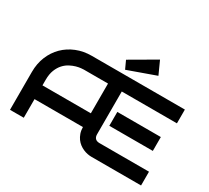

<svg xmlns="http://www.w3.org/2000/svg" viewBox="-176 -1240 1670 1534"><g transform="rotate(30 659.0 -473.5)"><path d="M1269.5 0H811.5Q793.9 0 774.2 -3.9Q754.4 -7.8 734.9 -16.4Q715.3 -24.9 697.5 -38.3Q679.7 -51.8 665.8 -70.8Q651.9 -89.8 643.1 -115Q634.3 -140.1 633.8 -171.9H187.5V0H60.5V-350.1Q60.5 -426.8 86.9 -491.2Q113.3 -555.7 160.2 -602.1Q207 -648.4 271 -674.3Q335 -700.2 410.6 -700.2H696.8H701.7H1269.5V-573.2H760.7V-178.2Q760.7 -153.3 773.9 -140.1Q787.1 -127 812.5 -127H1269.5ZM187.5 -298.8H633.8V-573.2H410.6Q404.8 -573.2 386 -571.5Q367.2 -569.8 342.5 -563Q317.9 -556.2 290.5 -542Q263.2 -527.8 240.2 -502.9Q217.3 -478 202.4 -440.7Q187.5 -403.3 187.5 -350.1ZM1212.9 -286.1H811.5V-414.1H1212.9ZM951.7 -828.1 696.8 -736.8 663.1 -810.1 897.9 -946.8Z"/></g></svg>

Font: Audiowide
Style: Regular
Weight: 400
Designer: Astigmatic (AOETI)
Foundry: Astigmatic (AOETI)
Version: Version 1.002